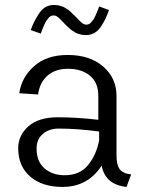

<svg xmlns="http://www.w3.org/2000/svg" viewBox="-20 -734 561 765"><path d="M102.5 -614.2Q110.8 -636.7 117.1 -648.8Q123.3 -660.8 134.6 -678.8Q145.8 -696.7 160.8 -705.4Q175.8 -714.2 195 -714.2Q201.7 -714.2 207.9 -713.3Q214.2 -712.5 220.4 -710.4Q226.7 -708.3 230.8 -707.1Q235 -705.8 240.8 -701.7Q246.7 -697.5 249.6 -696.2Q252.5 -695 258.3 -689.6Q264.2 -684.2 265 -683.3Q265.8 -682.5 271.7 -676.7L278.3 -670.8Q281.7 -667.5 287.9 -660.8Q294.2 -654.2 297.5 -650.8Q300.8 -647.5 305.8 -643.3Q310.8 -639.2 315.4 -637.5Q320 -635.8 324.2 -635.8Q330 -635.8 335 -638.3Q340 -640.8 344.6 -646.7Q349.2 -652.5 352.5 -657.1Q355.8 -661.7 360 -670.8Q364.2 -680 365.8 -684.2Q367.5 -688.3 371.2 -697.9Q375 -707.5 375 -708.3L414.2 -694.2Q407.5 -674.2 400.4 -659.6Q393.3 -645 382.5 -628.3Q371.7 -611.7 356.2 -602.9Q340.8 -594.2 322.5 -594.2Q315.8 -594.2 309.6 -595Q303.3 -595.8 297.1 -597.9Q290.8 -600 286.7 -601.2Q282.5 -602.5 276.7 -606.7Q270.8 -610.8 267.9 -612.1Q265 -613.3 259.2 -618.8Q253.3 -624.2 252.5 -625Q251.7 -625.8 245 -631.7L239.2 -637.5Q235.8 -640.8 229.6 -647.5Q223.3 -654.2 220 -657.5Q216.7 -660.8 211.7 -665Q206.7 -669.2 202.1 -670.8Q197.5 -672.5 193.3 -672.5Q187.5 -672.5 182.5 -670Q177.5 -667.5 172.9 -661.7Q168.3 -655.8 165 -651.2Q161.7 -646.7 157.5 -637.5Q153.3 -628.3 151.7 -624.2Q150 -620 146.2 -610.4Q142.5 -600.8 142.5 -600ZM52.5 -143.3Q52.5 -195 93.3 -230.8Q134.2 -266.7 209.2 -266.7Q286.7 -266.7 371.7 -256.7V-351.7Q371.7 -405 338.3 -432.5Q305 -460 250 -460Q200.8 -460 169.6 -432.9Q138.3 -405.8 131.7 -357.5L56.7 -362.5Q65.8 -425.8 115.8 -470.4Q165.8 -515 250 -515Q337.5 -515 390.8 -469.2Q444.2 -423.3 444.2 -351.7V-114.2Q444.2 -76.7 457.1 -59.6Q470 -42.5 502.5 -39.2L484.2 10.8Q399.2 1.7 385 -74.2Q330 10.8 229.2 10.8Q148.3 10.8 100.4 -30.4Q52.5 -71.7 52.5 -143.3ZM375 -210Q287.5 -221.7 213.3 -221.7Q175.8 -221.7 150.8 -200.4Q125.8 -179.2 125.8 -142.5Q125.8 -90 157.5 -62.9Q189.2 -35.8 237.5 -35.8Q298.3 -35.8 331.2 -76.7Q364.2 -117.5 375 -175Z"/></svg>

Font: Boon
Style: Regular
Weight: 400
Designer: Sungsit Sawaiwan
Foundry: FontUni
Version: Version 3.0